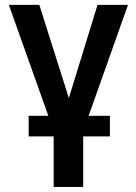

<svg xmlns="http://www.w3.org/2000/svg" viewBox="-20 -548 547 772"><path d="M421.9 0.5H314.5V203.6H195.8V0.5H95.2V-82.5H174.3L15.6 -528.3H138.2L256.8 -153.8L372.1 -528.3H494.6L336.4 -82.5H421.9Z"/></svg>

Font: Roboto-o Medium
Style: Regular
Weight: 500
Designer: Google
Version: Version 2.134; 2016; ttfautohint (v1.6)